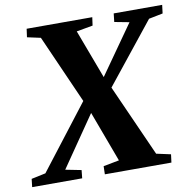

<svg xmlns="http://www.w3.org/2000/svg" viewBox="-111 -826 920 909"><g transform="rotate(-10 349.0 -371.5)"><path d="M-29 0 -24.5 -39 44 -53.5 287 -368.5 389 -445.5 560.5 -689 489.5 -702.5 494 -743H727L722 -702.5L654.5 -689L415.5 -390L313.5 -307L139.5 -54L215.5 -39L211.5 0ZM320.5 0 321.5 -39 397.5 -53.5 305 -302.5 281.5 -357 134.5 -689 70 -703 75.5 -743H391L385.5 -703.5L307 -689.5L397 -449.5L421.5 -401L576.5 -54L645.5 -39L640.5 0Z"/></g></svg>

Font: Merriweather 60pt ExtraBold
Style: Italic
Weight: 800
Italic angle: -7.8°
Version: Version 2.101